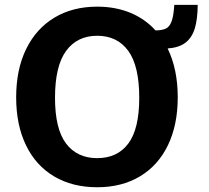

<svg xmlns="http://www.w3.org/2000/svg" viewBox="-20 -778 878 808"><path d="M48 -368.5Q48 -485.5 90 -571.5Q132 -657.5 209 -703.8Q286 -750 389 -750Q465.5 -750 527.8 -724.5Q590 -699 634.5 -650Q663 -650.5 678.2 -657.8Q693.5 -665 702 -687.8Q710.5 -710.5 713.5 -757.5H812Q811.5 -696 799.5 -657.5Q787.5 -619 760.2 -598.2Q733 -577.5 685.5 -574Q728 -486.5 728 -368.5Q728 -252.5 686.8 -167Q645.5 -81.5 569 -35.8Q492.5 10 389 10Q285 10 208 -35.5Q131 -81 89.5 -166.5Q48 -252 48 -368.5ZM389 -112.5Q474 -112.5 520 -174Q566 -235.5 566 -366.5Q566 -500.5 519.8 -564Q473.5 -627.5 389 -627.5Q305 -627.5 258.2 -563.8Q211.5 -500 211.5 -366.5Q211.5 -235.5 258 -174Q304.5 -112.5 389 -112.5Z"/></svg>

Font: 1883 Sans
Style: Bold
Weight: 700
Designer: 1883 Sans project is a fork of Public Sans.
Version: Version 1.009